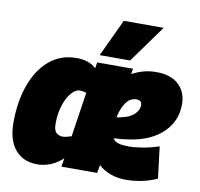

<svg xmlns="http://www.w3.org/2000/svg" viewBox="-86 -880 1021 981"><g transform="rotate(10 424.5 -389.5)"><path d="M169 10Q97 10 55 -38.5Q13 -87 13 -180Q13 -289 44 -375Q75 -461 133.5 -510.5Q192 -560 274 -560Q339 -560 376 -525L381 -556H567L562 -527Q588 -542 619.5 -551Q651 -560 688 -560Q763 -560 804 -522Q845 -484 845 -419Q845 -333 783.5 -273.5Q722 -214 612 -197Q568 -190 531 -189Q541 -172 562.5 -166.5Q584 -161 618 -161Q641 -161 682 -167.5Q723 -174 770 -189L790 -25Q752 -8 711 0.5Q670 9 629 9Q584 9 548 -4.5Q512 -18 486 -42L479 0H293L301 -44Q266 -14 234 -2Q202 10 169 10ZM611 -405Q578 -405 556.5 -372.5Q535 -340 527 -297Q537 -298 549 -301Q594 -310 617 -332Q640 -354 640 -379Q640 -405 611 -405ZM271 -152Q283 -152 294.5 -155Q306 -158 318 -162L353 -393Q338 -399 318 -399Q296 -399 274.5 -373.5Q253 -348 239.5 -305.5Q226 -263 226 -212Q226 -175 240.5 -163.5Q255 -152 271 -152ZM387 -595 478 -789H685L545 -595Z"/></g></svg>

Font: Georama Black
Style: Italic
Weight: 900
Italic angle: -9°
Designer: Jean-Baptiste Levee
Foundry: Production Type
Version: Version 1.000